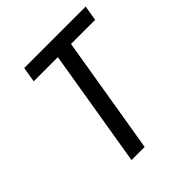

<svg xmlns="http://www.w3.org/2000/svg" viewBox="-200 -868 1001 1001"><g transform="rotate(-45 300.0 -367.5)"><path d="M195 0 303 -651H125L139 -735H592L578 -651H400L292 0Z"/></g></svg>

Font: Iosevka Curly Medium Extended
Style: Italic
Weight: 500
Width: 7
Italic angle: -9°
Monospace: yes
Designer: Belleve Invis
Foundry: Belleve Invis
Version: Version 11.1.0; ttfautohint (v1.8.3)